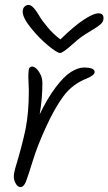

<svg xmlns="http://www.w3.org/2000/svg" viewBox="-20 -772 440 779"><path d="M400 -698Q400 -684 388 -673.5Q376 -663 349 -647Q322 -631 308.5 -621Q295 -611 275 -593Q235 -557 223.5 -557Q212 -557 175.5 -587Q139 -617 105.5 -658.5Q72 -700 72 -725Q72 -737 79 -744.5Q86 -752 96 -752Q106 -752 117.5 -739Q129 -726 139.5 -707.5Q150 -689 173 -661.5Q196 -634 225 -612Q279 -665 319 -691.5Q359 -718 379.5 -718Q400 -718 400 -698ZM97 -405 95 -459Q95 -493 100 -497.5Q105 -502 110 -502Q124 -502 138 -481Q152 -460 152 -436Q152 -372 141 -308Q171 -371 205 -416.5Q239 -462 268 -480Q297 -498 320 -498Q364 -498 364 -480Q364 -467 333 -454Q274 -431 238 -382.5Q202 -334 167 -257.5Q132 -181 113.5 -121Q95 -61 86 -37Q77 -13 63 -13Q52 -13 44 -27Q36 -41 36 -54.5Q36 -68 42 -90Q70 -182 83.5 -247.5Q97 -313 97 -405Z"/></svg>

Font: Kalam Light
Style: Regular
Weight: 300
Version: Version 2.001;PS 1.0;hotconv 1.0.79;makeotf.lib2.5.61930; tt